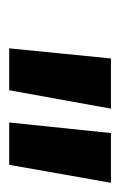

<svg xmlns="http://www.w3.org/2000/svg" viewBox="58 -788 261 417"><g transform="rotate(90 188.5 -579.5)"><path d="M176 -469H85L107 -690H216ZM338 -469H246L269 -690H377Z"/></g></svg>

Font: Exo 2.0
Style: Bold Italic
Weight: 700
Italic angle: -8°
Designer: Natanael Gama
Version: Version 1.001;PS 001.001;hotconv 1.0.70;makeotf.lib2.5.58329